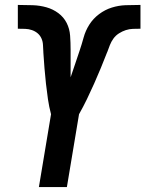

<svg xmlns="http://www.w3.org/2000/svg" viewBox="-20 -755 587 775"><path d="M137 0 186 -294Q178 -324 173.5 -355Q169 -386 165.5 -417.5Q162 -449 159.5 -480.5Q157 -512 155 -543V-545Q154 -559 153.5 -573Q153 -587 147.5 -599.5Q142 -612 132 -620.5Q122 -629 109 -633.5Q96 -638 82 -638.5Q68 -639 54 -639H53Q53 -639 52.5 -639Q52 -639 52 -639V-735Q53 -735 53.5 -735Q54 -735 55 -735H56Q84 -735 112.5 -734Q141 -733 167.5 -725.5Q194 -718 215.5 -702Q237 -686 249 -662.5Q261 -639 263 -611Q265 -583 265 -555Q265 -527 265 -499Q265 -471 265 -443Q274 -469 283 -496Q292 -523 301 -549.5Q310 -576 317.5 -603.5Q325 -631 340.5 -655.5Q356 -680 380 -698Q404 -716 431.5 -724.5Q459 -733 486.5 -734Q514 -735 541 -735Q541 -735 542 -735Q543 -735 544 -735H546Q546 -735 546.5 -735Q547 -735 547 -735V-639Q547 -639 546.5 -639Q546 -639 546 -639H545Q531 -639 516.5 -638.5Q502 -638 488 -633.5Q474 -629 460.5 -620.5Q447 -612 438 -599.5Q429 -587 423.5 -573Q418 -559 413 -545L412 -543Q400 -512 387 -480.5Q374 -449 360 -417.5Q346 -386 331 -355Q316 -324 299 -294L250 0Z"/></svg>

Font: Iosevka SS04
Style: Bold Italic
Weight: 700
Italic angle: -9°
Monospace: yes
Designer: Belleve Invis
Foundry: Belleve Invis
Version: Version 19.0.0; ttfautohint (v1.8.4)